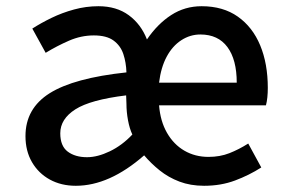

<svg xmlns="http://www.w3.org/2000/svg" viewBox="-20 -584 923 618"><path d="M224 14Q177 14 140.5 -6Q104 -26 83 -62Q62 -98 62 -146Q62 -235 140 -284Q218 -333 387 -351Q386 -383 377 -410Q368 -437 345.5 -453.5Q323 -470 282 -470Q241 -470 202 -453Q163 -436 127 -414L84 -492Q112 -510 146 -526.5Q180 -543 218.5 -553.5Q257 -564 297 -564Q355 -564 394.5 -535Q434 -506 453 -457Q487 -507 531 -535.5Q575 -564 629 -564Q698 -564 745.5 -530.5Q793 -497 817.5 -438Q842 -379 842 -301Q842 -285 840.5 -270.5Q839 -256 836 -245H492Q496 -194 517.5 -156.5Q539 -119 573.5 -99Q608 -79 651 -79Q688 -79 718.5 -91Q749 -103 779 -122L821 -45Q782 -20 736.5 -3Q691 14 637 14Q593 14 557.5 0.5Q522 -13 494 -35.5Q466 -58 444 -84Q388 -35 333 -10.5Q278 14 224 14ZM260 -78Q294 -78 333.5 -97Q373 -116 406 -151Q397 -170 392 -197Q387 -224 387 -250L386 -277Q271 -263 222.5 -232Q174 -201 174 -155Q174 -114 198 -96Q222 -78 260 -78ZM492 -318H742Q742 -392 712 -432.5Q682 -473 625 -473Q592 -473 563.5 -454.5Q535 -436 516.5 -401.5Q498 -367 492 -318Z"/></svg>

Font: Noto Sans TC Thin Medium
Style: Regular
Weight: 500
Version: Version 2.004-H2;hotconv 1.0.118;makeotfexe 2.5.65603